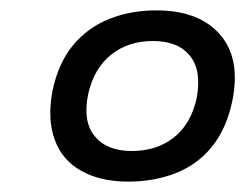

<svg xmlns="http://www.w3.org/2000/svg" viewBox="-20 -734 473 370"><path d="M227 -384Q174 -384 137 -404.5Q100 -425 85.5 -464.5Q71 -504 81 -558Q92 -612 120.5 -646.5Q149 -681 190.5 -697.5Q232 -714 281 -714Q363 -714 403.5 -668Q444 -622 428 -541Q417 -487 389 -452Q361 -417 319 -400.5Q277 -384 227 -384ZM234 -443Q282 -443 315 -469Q348 -495 359 -545Q369 -598 346 -626.5Q323 -655 275 -655Q227 -655 194 -628.5Q161 -602 150 -553Q139 -500 162.5 -471.5Q186 -443 234 -443Z"/></svg>

Font: Nunito Sans 7pt SemiExpanded Medium
Style: Italic
Weight: 500
Width: 6
Italic angle: -9°
Designer: Vernon Adams
Foundry: Vernon Adams
Version: Version 3.101;gftools[0.9.27]